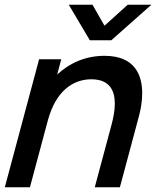

<svg xmlns="http://www.w3.org/2000/svg" viewBox="-54 -790 689 810"><path d="M415.5 -620 584.7 -770H484.7L386.9 -681.5L336.2 -770H236.2L325 -620ZM386.9 -554.5C308.4 -554.5 240 -525 187.2 -475.5L204.5 -540H111L-33.7 0H72.3L147.6 -281C181.9 -409 256.4 -455.5 331.4 -455.5C407.7 -455.5 430.4 -408.8 430.4 -352.8C430.4 -324.5 424.5 -293.7 417 -265.5L345.8 0H451.8L532.2 -300C539.3 -326.3 545.9 -361.2 545.9 -396.7C545.9 -474.2 514.4 -554.5 386.9 -554.5Z"/></svg>

Font: Manrope
Style: SemiBoldItalic
Weight: 600
Italic angle: -15°
Designer: Mikhail Sharanda
Foundry: Mikhail Sharanda
Version: Version 4.502;hotconv 1.0.109;makeotfexe 2.5.65596